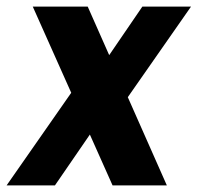

<svg xmlns="http://www.w3.org/2000/svg" viewBox="-51 -560 597 580"><path d="M48 -540H214L453 0H289ZM179 -301 295 -262 115 0H-31ZM202 -281 379 -540H526L318 -242Z"/></svg>

Font: Pathway Extreme Condensed
Style: Bold Italic
Weight: 700
Width: 3
Italic angle: -8°
Version: Version 1.001;gftools[0.9.26]